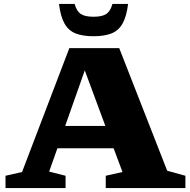

<svg xmlns="http://www.w3.org/2000/svg" viewBox="-20 -955 966 975"><path d="M829 -88 921.5 -62.5V0H517V-62.5L602 -81.5L557 -202H271.5L229.5 -83.5L313 -62.5V0H8V-62.5L92 -81.5L332 -710.5H585.5ZM311 -315.5H515L410.5 -597.5ZM455 -870Q499 -870 520 -884.2Q541 -898.5 551 -935H630.5Q622.5 -871 602.2 -835.2Q582 -799.5 546 -785.2Q510 -771 455 -771Q400 -771 364 -785.2Q328 -799.5 307.8 -835.2Q287.5 -871 279.5 -935H359Q369 -898.5 390 -884.2Q411 -870 455 -870Z"/></svg>

Font: Newsreader Caption
Style: Bold
Weight: 700
Designer: Hugues Gentile
Foundry: Production Type
Version: Version 1.001